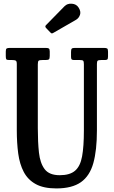

<svg xmlns="http://www.w3.org/2000/svg" viewBox="-20 -1011 620 1046"><path d="M415 -684H384Q373.5 -684 370.2 -687.5Q367 -691 367 -702V-728Q367 -742 371 -746Q375 -750 388 -750H546Q559 -750 563.8 -746.8Q568.5 -743.5 568.5 -729.5V-703.5Q568.5 -690 564.5 -687Q560.5 -684 551 -684H531.5Q517 -684 512.5 -680.5Q508 -677 508 -663V-300Q508 -192.5 488.5 -122.5Q469 -52.5 420.8 -18.5Q372.5 15.5 287 15.5Q217.5 15.5 174.8 -8Q132 -31.5 109.5 -74.2Q87 -117 79.2 -175Q71.5 -233 71.5 -301.5V-662.5Q71.5 -677.5 65.8 -680.8Q60 -684 46 -684H30.5Q17 -684 14.2 -688.2Q11.5 -692.5 11.5 -706V-730.5Q11.5 -743.5 16.2 -746.8Q21 -750 33.5 -750H228.5Q240.5 -750 245.8 -747Q251 -744 251 -730.5V-706.5Q251 -691.5 246.5 -687.8Q242 -684 227 -684H211.5Q195 -684 190.5 -680.2Q186 -676.5 186 -660V-313Q186 -237.5 192.2 -179.8Q198.5 -122 223.5 -89.2Q248.5 -56.5 305.5 -56.5Q360.5 -56.5 389 -81Q417.5 -105.5 427.2 -159Q437 -212.5 437 -300V-661Q437 -676 433.2 -680Q429.5 -684 415 -684ZM253.5 -835 231 -858.5Q223 -867 231 -874.5L331.5 -977Q346.5 -992.5 371.2 -990.8Q396 -989 408 -970Q422 -948.5 415.8 -930.2Q409.5 -912 394 -903L272.5 -833Q266 -829 262.5 -829Q259 -829 253.5 -835Z"/></svg>

Font: Besley* Condensed Medium
Style: Regular
Weight: 500
Width: 3
Designer: Owen Earl
Foundry: indestructible type*
Version: Version 3.000; ttfautohint (v1.8.3)